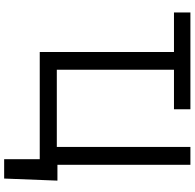

<svg xmlns="http://www.w3.org/2000/svg" viewBox="-26 -720 914 901"><g transform="rotate(90 430.5 -270.0)"><path d="M493.2 -629.9H39.1V-707H493.2ZM818.4 167H727.5V0H678.7V-83H828.1ZM224.6 -707H307.6V-80.1H669.9V-707H753.9V0H224.6Z"/></g></svg>

Font: WEMIX Pretendard Variable
Style: Regular
Weight: 400
Designer: Base glyphs from Inter by Rasmus Andersson; Hangeul glyphs from Noto Sans CJK(Source Han Sans) by Jang Soo-young and Kan
Foundry: Kil Hyung-jin
Version: Version 1.000;Glyphs 3.2 (3208)